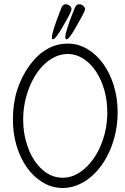

<svg xmlns="http://www.w3.org/2000/svg" viewBox="-20 -891 601 922"><path d="M305.7 -681.6C234.4 -681.6 173.2 -646.8 122.1 -577.1C95.7 -540.7 75.8 -501.1 62.3 -458.3C48.7 -415.4 42 -368.3 42 -316.9C42 -272.9 47.8 -231.4 59.3 -192.1C70.9 -152.9 87 -118.5 107.7 -88.9C128.3 -59.2 152.8 -35.5 181.2 -17.6C209.5 0.3 240.4 10.1 273.9 11.7H281.2C305 11.7 328 7.3 350.3 -1.5C372.6 -10.3 393.6 -22.6 413.1 -38.6C432.6 -54.5 450.4 -73.6 466.6 -95.9C482.7 -118.2 496.6 -142.9 508.3 -169.9C520 -196.9 529.1 -225.8 535.4 -256.6C541.7 -287.4 544.9 -319.3 544.9 -352.5C544.9 -397.8 538.7 -440.3 526.4 -480.2C514 -520.1 497.1 -554.9 475.6 -584.7C454.1 -614.5 428.8 -638.1 399.7 -655.5C370.5 -672.9 339.2 -681.6 305.7 -681.6ZM311 -631.8C337.1 -630.5 361.3 -622.2 383.8 -606.9C406.2 -591.6 425.7 -571.4 442.1 -546.1C458.6 -520.9 471.5 -491.6 481 -458.3C490.4 -424.9 495.1 -389.6 495.1 -352.5V-335.4C493.5 -295.1 486.7 -256.9 474.6 -220.9C462.6 -185 446.8 -153.4 427.2 -126.2C407.7 -99 385.4 -77.5 360.4 -61.5C335.3 -45.6 308.9 -37.6 281.2 -37.6H275.9C249.8 -38.2 225.6 -46.1 203.1 -61C180.7 -76 161.1 -96.2 144.5 -121.6C127.9 -147 114.9 -176.4 105.5 -210C96 -243.5 91.3 -279.1 91.3 -316.9C91.3 -343.9 93.8 -370.4 98.9 -396.5C103.9 -422.5 111.1 -447.2 120.4 -470.5C129.6 -493.7 140.8 -515.3 153.8 -535.2C166.8 -555 181.3 -572.1 197.3 -586.4C213.2 -600.7 230.3 -611.9 248.5 -619.9C266.8 -627.8 285.8 -631.8 305.7 -631.8ZM275.4 -855C274.7 -853 273.1 -848.8 270.5 -842.3L261.5 -818.8L250.5 -789.1C246.6 -778.3 243.1 -768 240 -758.1C236.9 -748.1 234.3 -739.1 232.2 -731C230.1 -722.8 229 -716.6 229 -712.4C229 -705.6 230.8 -702.1 234.4 -702.1C241.9 -702.1 256.2 -720.1 277.3 -755.9C293.6 -783.9 305.3 -804.8 312.5 -818.6C319.7 -832.4 323.2 -842 323.2 -847.2C323.2 -853 320.5 -858.4 314.9 -863.3C309.4 -868.2 302.7 -870.6 294.9 -870.6C286.5 -870.6 279.9 -865.4 275.4 -855ZM340.3 -855C339.4 -853 337.6 -848.9 335 -842.5L325.9 -819.6L314.9 -790.5C311 -780.1 307.5 -769.9 304.4 -760C301.4 -750.1 298.7 -741 296.6 -732.7C294.5 -724.4 293.5 -717.9 293.5 -713.4C293.5 -705.9 295.4 -702.1 299.3 -702.1C307.5 -702.1 321.6 -720.1 341.8 -755.9L362.8 -793.2C368.7 -803.5 373.5 -812.2 377.2 -819.3C380.9 -826.5 383.7 -832.4 385.5 -836.9C387.3 -841.5 388.2 -845.1 388.2 -847.7C388.2 -852.9 385.4 -858 379.9 -863C374.3 -868.1 367.5 -870.6 359.4 -870.6C351.2 -870.6 344.9 -865.4 340.3 -855Z"/></svg>

Font: Nathan
Style: Regular
Weight: 400
Designer: Peter Wiegel
Foundry: Peter Wiegel
Version: Version 1.001 2009